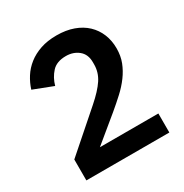

<svg xmlns="http://www.w3.org/2000/svg" viewBox="-165 -840 929 970"><g transform="rotate(-30 300.0 -355.0)"><path d="M546 0H62V-122L281 -314Q337 -363 363 -402.5Q389 -442 389 -488V-501Q389 -547 359 -571.5Q329 -596 286 -596Q232 -596 204 -565.5Q176 -535 164 -492L50 -536Q61 -571 81 -602.5Q101 -634 131.5 -658Q162 -682 203 -696Q244 -710 297 -710Q352 -710 395 -694.5Q438 -679 467.5 -651Q497 -623 512.5 -585Q528 -547 528 -502Q528 -458 514 -422Q500 -386 476 -353.5Q452 -321 420 -291.5Q388 -262 352 -232L205 -111H546Z"/></g></svg>

Font: IBM Plex Sans Arabic SemiBold
Style: Regular
Weight: 600
Designer: Mike Abbink, Paul van der Laan, Pieter van Rosmalen, Wael Morcos, Khajak Apelian
Foundry: Bold Monday
Version: Version 1.1